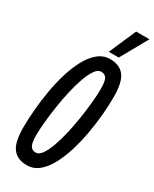

<svg xmlns="http://www.w3.org/2000/svg" viewBox="-232 -966 832 1034"><g transform="rotate(30 184.0 -449.0)"><path d="M134 10Q76 10 46.5 -27.5Q17 -65 17 -158Q17 -207 22 -266.5Q27 -326 37.5 -388Q48 -450 65.5 -507.5Q83 -565 107.5 -610.5Q132 -656 165 -683Q198 -710 239 -710Q298 -710 327.5 -672.5Q357 -635 357 -542Q357 -493 352 -433.5Q347 -374 336 -312Q325 -250 307.5 -192.5Q290 -135 265.5 -89.5Q241 -44 208.5 -17Q176 10 134 10ZM142 -73Q162 -73 179.5 -98Q197 -123 212 -165Q227 -207 238.5 -258Q250 -309 258 -362Q266 -415 270.5 -462.5Q275 -510 275 -544Q275 -593 264.5 -610Q254 -627 231 -627Q211 -627 193.5 -602Q176 -577 161 -535Q146 -493 134.5 -442Q123 -391 115 -338Q107 -285 102.5 -237.5Q98 -190 98 -156Q98 -107 109 -90Q120 -73 142 -73ZM212 -740 285 -908H368L274 -740Z"/></g></svg>

Font: Georama Extra Condensed Medium
Style: Italic
Weight: 500
Width: 2
Italic angle: -9°
Designer: Jean-Baptiste Levee
Foundry: Production Type
Version: Version 1.000